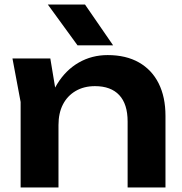

<svg xmlns="http://www.w3.org/2000/svg" viewBox="-20 -827 805 847"><path d="M35 -569H202L238 -352V0H71V-377ZM455 -584Q536 -584 593 -551.5Q650 -519 680 -459Q710 -399 710 -316V0H543V-291Q543 -368 506 -407.5Q469 -447 399 -447Q350 -447 313.5 -425.5Q277 -404 257.5 -366Q238 -328 238 -275L183 -304Q194 -394 232 -456Q270 -518 327.5 -551Q385 -584 455 -584ZM355 -807 479 -627H322L191 -807Z"/></svg>

Font: Unbounded Medium
Style: Regular
Weight: 500
Designer: Luke Prowse, Jean-Baptiste Morizot, Fátima Lázaro, Florian Runge
Foundry: NaN
Version: Version 1.700